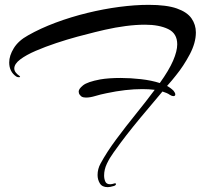

<svg xmlns="http://www.w3.org/2000/svg" viewBox="-20 -690 829 793"><path d="M425 83Q402 83 392.5 67.5Q383 52 383 33Q383 8 395 -14Q421 -62 460 -114.5Q499 -167 541.5 -219.5Q584 -272 619 -319Q595 -322 568 -322Q500 -322 420 -305Q395 -300 373.5 -293.5Q352 -287 335 -287Q324 -287 317 -291Q314 -293 309.5 -298.5Q305 -304 305 -312Q305 -323 323 -337.5Q341 -352 394 -362Q429 -368 478 -368Q519 -368 562.5 -363Q606 -358 640 -347Q678 -400 695 -439.5Q712 -479 712 -507Q712 -552 674.5 -570Q637 -588 579 -588Q542 -588 499.5 -582.5Q457 -577 413 -567Q404 -565 373 -557.5Q342 -550 299.5 -538.5Q257 -527 212 -512Q167 -497 127.5 -480Q88 -463 63.5 -444.5Q39 -426 39 -407Q39 -391 61 -376Q63 -374 63 -373Q63 -371 58 -371Q52 -371 47 -374Q18 -394 18 -432Q18 -460 37 -491Q56 -522 96 -544Q147 -573 210 -596.5Q273 -620 340.5 -636.5Q408 -653 473 -661.5Q538 -670 594 -670Q668 -670 710.5 -655Q753 -640 771 -614Q789 -588 789 -556Q789 -513 763.5 -465Q738 -417 707 -379Q699 -369 690 -358Q681 -347 670 -335Q685 -327 697 -315Q704 -306 704 -300Q704 -293 696 -293Q690 -293 682 -298Q675 -303 667.5 -306Q660 -309 651 -312Q623 -278 591 -240.5Q559 -203 530 -167Q501 -131 478 -100Q465 -82 449 -60Q433 -38 421.5 -14Q410 10 410 35Q410 49 415 60Q420 71 435 71Q442 71 451 68L455 67Q459 67 459 70Q459 75 451 78Q434 83 425 83Z"/></svg>

Font: Arizonia
Style: Regular
Weight: 400
Designer: Robert E. Leuschke
Foundry: Robert E. Leuschke
Version: Version 1.010; ttfautohint (v1.8.4.7-5d5b)